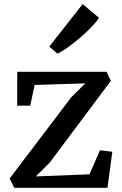

<svg xmlns="http://www.w3.org/2000/svg" viewBox="-20 -892 579 912"><path d="M385 -496 144.5 -488.5 123.5 -390H61.5L62 -551H486.5L506.5 -508L216 -119.5L150 -54L405 -64L455 -178.5L513.5 -171L490.5 0H47.5L26 -44.5L318.5 -430ZM252.5 -637.5 214 -670.5 372.5 -872.5 450 -807.5Q439 -789 414.8 -763.8Q390.5 -738.5 360.5 -712.8Q330.5 -687 302 -666.8Q273.5 -646.5 253.5 -637.5Z"/></svg>

Font: Merriweather 28pt Medium
Style: Regular
Weight: 500
Version: Version 2.100